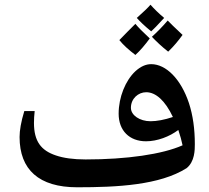

<svg xmlns="http://www.w3.org/2000/svg" viewBox="-20 -934 888 814"><path d="M621 -801C629 -808 648 -827 676 -858C652 -878 633 -897 618 -914C607 -901 588 -883 560 -858C573 -843 593 -824 621 -801ZM693 -715C716 -737 736 -761 754 -786C720 -818 699 -838 691 -847C667 -819 644 -796 624 -778C643 -758 665 -737 693 -715ZM554 -701C575 -720 595 -744 615 -771C586 -798 565 -819 554 -833C531 -810 508 -787 486 -764C502 -744 525 -723 554 -701ZM307 -140C477 -140 657 -149 771 -221C806 -249 806 -299 806 -323C806 -387 798 -445 781 -497C747 -599 684 -662 621 -662C598 -662 576 -652 554 -632C512 -593 483 -522 483 -452C483 -380 529 -335 599 -335C647 -335 699 -355 736 -383C744 -359 750 -338 754 -318C669 -280 517 -258 343 -258C291 -258 249 -264 217 -275C154 -296 124 -335 124 -413C124 -428 125 -445 127 -463H83C69 -417 63 -381 63 -353C63 -215 145 -140 307 -140ZM618 -420C573 -420 535 -445 535 -477C535 -516 566 -543 600 -543C640 -543 680 -508 713 -438C677 -426 645 -420 618 -420Z"/></svg>

Font: Noto Naskh Arabic UI
Style: Bold
Weight: 700
Designer: Monotype Design Team, David Williams, Mohamad Dakak and Nizar Qandah
Foundry: Monotype Imaging Inc.
Version: Version 2.016